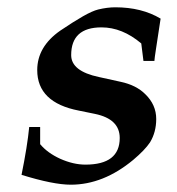

<svg xmlns="http://www.w3.org/2000/svg" viewBox="-20 -489 484 526"><path d="M420 -438Q412 -385 407.5 -356Q403 -327 403 -322H373L367 -370Q315 -414 258 -414Q175 -414 175 -338Q175 -294 251 -278L310 -265Q353 -256 378 -231Q408 -202 408 -163Q408 -127 391 -99Q377 -78 345 -51Q263 17 174 17Q126 17 39 -10Q55 -89 60 -141H90V-94Q110 -70 145 -54Q181 -38 214 -38Q308 -38 308 -111Q308 -163 240 -177L196 -186Q82 -208 82 -297Q82 -361 145 -405Q182 -430 207.5 -444.5Q233 -459 249 -463Q274 -469 296 -469Q368 -469 420 -438Z"/></svg>

Font: GFS Didot
Style: Bold Italic
Weight: 700
Italic angle: -12°
Designer: Designed by Takis Katsoulidis and George D. Matthiopoulos.
Foundry: Designed by Takis Katsoulidis and George D. Matthiopoulos.
Version: Version 1.0